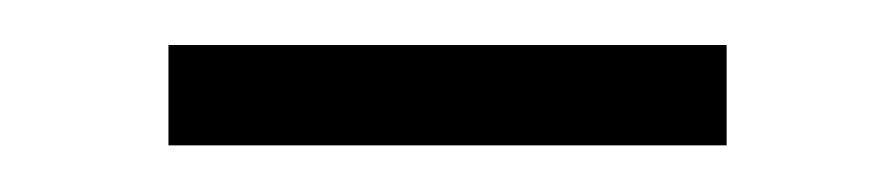

<svg xmlns="http://www.w3.org/2000/svg" viewBox="-20 -298 392 84"><path d="M297.9 -278.3V-234.4H53.7V-278.3Z"/></svg>

Font: Voltera Light
Style: Light
Weight: 300
Designer: Bernd Montag
Version: Version 1.301